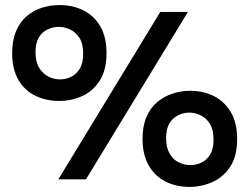

<svg xmlns="http://www.w3.org/2000/svg" viewBox="-20 -707 982 757"><path d="M213 -309Q161 -309 118.5 -330Q76 -351 52 -393Q28 -435 28 -497Q28 -548 43.5 -584.5Q59 -621 85.5 -643.5Q112 -666 145.5 -676.5Q179 -687 215 -687Q267 -687 309 -666Q351 -645 375.5 -603Q400 -561 400 -498Q400 -430 372.5 -388Q345 -346 302.5 -327.5Q260 -309 213 -309ZM217 -394Q239 -394 260 -404Q281 -414 294.5 -436Q308 -458 308 -495Q308 -535 293 -558Q278 -581 256 -591Q234 -601 211 -601Q189 -601 167.5 -591Q146 -581 133 -559Q120 -537 120 -501Q120 -463 134.5 -439.5Q149 -416 171 -405Q193 -394 217 -394ZM727 30Q675 30 633 9Q591 -12 566.5 -54.5Q542 -97 542 -159Q542 -210 557.5 -246Q573 -282 600 -304.5Q627 -327 660.5 -338Q694 -349 729 -349Q782 -349 823.5 -328Q865 -307 890 -265Q915 -223 915 -159Q915 -91 887.5 -49.5Q860 -8 817 11Q774 30 727 30ZM731 -56Q754 -56 774.5 -66Q795 -76 808.5 -97.5Q822 -119 822 -156Q822 -196 807.5 -219Q793 -242 771 -252.5Q749 -263 726 -263Q703 -263 682 -252.5Q661 -242 648 -220.5Q635 -199 635 -162Q635 -125 649 -101Q663 -77 685.5 -66.5Q708 -56 731 -56ZM210 0 612 -660H721L319 0Z"/></svg>

Font: Bricolage Grotesque 24pt Medium
Style: Regular
Weight: 500
Designer: Mathieu Triay
Foundry: Atelier Triay
Version: Version 1.001;gftools[0.9.33.dev8+g029e19f]